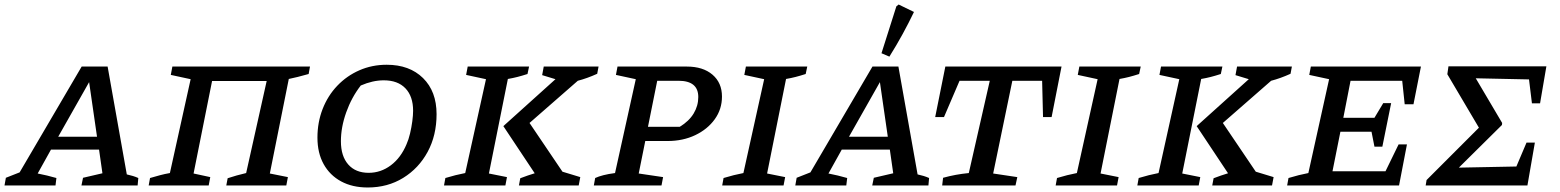

<svg xmlns="http://www.w3.org/2000/svg" viewBox="-62 -822 6916 851"><path d="M500 -49Q514 -46 527 -42Q540 -38 551 -33L548 0H299L306 -34L392 -54L377 -159H164L105 -53Q126 -49 146.5 -44Q167 -39 188 -33L184 0H-42L-36 -34L25 -58L300 -527H415ZM196 -216H368L333 -458Z M878 -463 796 -53 870 -37 863 0H597L603 -33Q627 -40 647.5 -45.5Q668 -51 691 -55L783 -471L695 -490L702 -527H1312L1306 -494Q1277 -486 1257.5 -481Q1238 -476 1218 -472L1134 -53L1214 -37L1207 0H941L947 -32Q986 -45 1029 -55L1120 -463Z M1568 9Q1500 9 1450 -18Q1400 -45 1372.5 -94.5Q1345 -144 1345 -212Q1345 -280 1368 -339Q1391 -398 1433 -442Q1475 -486 1531 -510.5Q1587 -535 1652 -535Q1753 -535 1813 -476Q1873 -417 1873 -316Q1873 -222 1833.5 -149Q1794 -76 1725 -33.5Q1656 9 1568 9ZM1572 -56Q1626 -56 1670.5 -89.5Q1715 -123 1740 -183Q1749 -203 1755.5 -230.5Q1762 -258 1765.5 -285Q1769 -312 1769 -331Q1769 -395 1735 -430.5Q1701 -466 1639 -466Q1590 -466 1537 -443Q1496 -390 1472.5 -324Q1449 -258 1449 -196Q1449 -130 1481.5 -93Q1514 -56 1572 -56Z M1906 0 1912 -33Q1935 -40 1957 -45.5Q1979 -51 2000 -55L2092 -471L2004 -490L2011 -527H2283L2276 -494Q2251 -486 2231.5 -481Q2212 -476 2189 -472L2105 -53L2185 -37L2178 0ZM2238 0 2244 -32Q2278 -45 2308 -54L2169 -263L2400 -471L2341 -489L2348 -527H2591L2585 -495Q2541 -475 2499 -464L2285 -277L2431 -61L2510 -37L2503 0Z M2570 0 2576 -33Q2591 -40 2612.5 -45.5Q2634 -51 2664 -55L2756 -471L2668 -490L2675 -527H2982Q3054 -527 3096 -491Q3138 -455 3138 -394Q3138 -338 3106 -293.5Q3074 -249 3019.5 -223Q2965 -197 2897 -197H2798L2769 -53L2877 -37L2870 0ZM2945 -464H2851L2810 -260H2951Q2992 -285 3012.5 -319Q3033 -353 3033 -392Q3033 -464 2945 -464Z M3139 0 3145 -33Q3168 -40 3190 -45.5Q3212 -51 3233 -55L3325 -471L3237 -490L3244 -527H3516L3509 -494Q3484 -486 3464.5 -481Q3445 -476 3422 -472L3338 -53L3418 -37L3411 0Z M4005 -49Q4019 -46 4032 -42Q4045 -38 4056 -33L4053 0H3804L3811 -34L3897 -54L3882 -159H3669L3610 -53Q3631 -49 3651.5 -44Q3672 -39 3693 -33L3689 0H3463L3469 -34L3530 -58L3805 -527H3920ZM3701 -216H3873L3838 -458ZM3880 -571 3845 -586 3911 -794 3921 -802 3989 -769Q3966 -721 3939 -671.5Q3912 -622 3880 -571Z M4643 -527 4599 -303H4561L4557 -464H4425L4340 -53L4447 -37L4439 0H4114L4118 -34Q4147 -42 4174.5 -47Q4202 -52 4232 -55L4325 -464H4191L4122 -303H4083L4128 -527Z M4617 0 4623 -33Q4646 -40 4668 -45.5Q4690 -51 4711 -55L4803 -471L4715 -490L4722 -527H4994L4987 -494Q4962 -486 4942.5 -481Q4923 -476 4900 -472L4816 -53L4896 -37L4889 0Z M4979 0 4985 -33Q5008 -40 5030 -45.5Q5052 -51 5073 -55L5165 -471L5077 -490L5084 -527H5356L5349 -494Q5324 -486 5304.5 -481Q5285 -476 5262 -472L5178 -53L5258 -37L5251 0ZM5311 0 5317 -32Q5351 -45 5381 -54L5242 -263L5473 -471L5414 -489L5421 -527H5664L5658 -495Q5614 -475 5572 -464L5358 -277L5504 -61L5583 -37L5576 0Z M5643 0 5649 -33Q5672 -40 5694 -45.5Q5716 -51 5737 -55L5829 -471L5741 -490L5748 -527H6236L6203 -360H6164L6153 -464H5924L5892 -300H6030L6069 -365H6104L6065 -172H6030L6017 -238H5879L5844 -63H6079L6137 -182H6174L6139 0Z M6257 0 6261 -24 6493 -256 6353 -493 6358 -528H6792L6764 -364H6728L6715 -470L6479 -475L6596 -277L6595 -268L6404 -79L6659 -84L6704 -190H6741L6708 0Z"/></svg>

Font: Piazzolla SC Medium
Style: Italic
Weight: 500
Italic angle: -11.3°
Designer: Juan Pablo del Peral
Foundry: Huerta Tipografica
Version: Version 1.330